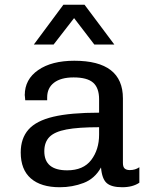

<svg xmlns="http://www.w3.org/2000/svg" viewBox="-20 -776 640 806"><path d="M231 10Q152 10 109.5 -27Q67 -64 67 -136Q67 -195 99.5 -232Q132 -269 204 -286Q276 -303 396 -303V-359Q396 -407 371 -429Q346 -451 289 -451Q236 -451 207 -429Q178 -407 178 -367V-355H86Q84 -372 84 -377Q84 -443 140.5 -482Q197 -521 292 -521Q496 -521 496 -363V-92Q496 -75 503.5 -68.5Q511 -62 525 -62Q548 -62 565 -74V-9Q537 10 493 10Q448 10 428 -7.5Q408 -25 404 -73Q378 -26 331 -8Q284 10 231 10ZM84 -376Q84 -374 83.5 -378.5Q83 -383 84 -377ZM262 -61Q330 -61 363 -104.5Q396 -148 396 -211V-242Q309 -242 259 -232.5Q209 -223 187.5 -201Q166 -179 166 -141Q166 -61 262 -61ZM122 -589 246 -756H335L460 -589H376L291 -700L205 -589Z"/></svg>

Font: Chivo Mono
Style: Regular
Weight: 400
Monospace: yes
Designer: Hector Gatti
Foundry: Omnibus-Type
Version: Version 1.008; ttfautohint (v1.8.4.7-5d5b)